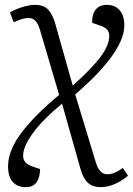

<svg xmlns="http://www.w3.org/2000/svg" viewBox="-20 -539 546 789"><path d="M86 230Q50 230 31.5 207.5Q13 185 13 145Q13 79 69 5.5Q125 -68 223 -149L144 -417Q130 -465 99 -465Q81 -465 65.5 -459Q50 -453 36 -448L21 -488Q36 -498 67.5 -508.5Q99 -519 123 -519Q160 -519 178 -499.5Q196 -480 207 -442L279 -187Q362 -262 395.5 -308.5Q429 -355 429 -391Q429 -407 420.5 -417Q412 -427 389 -435L359 -445Q357 -478 372.5 -498.5Q388 -519 419 -519Q454 -519 472.5 -496Q491 -473 491 -436Q491 -378 437.5 -305Q384 -232 289 -151L374 129Q388 177 420 177Q437 177 452 170.5Q467 164 485 151L506 183Q483 203 453.5 216.5Q424 230 394 230Q359 230 340 211Q321 192 311 156L235 -113Q160 -52 117.5 5Q75 62 75 101Q75 116 83.5 127Q92 138 116 146L145 156Q144 191 130 210.5Q116 230 86 230Z"/></svg>

Font: Literata 12pt Light
Style: Italic
Weight: 300
Italic angle: -2°
Designer: Latin by Veronika Burian and Jose Scaglione. Greek by Irene Vlachou. Cyrillic by Vera Evstafieva
Foundry: TypeTogether
Version: Version 3.002